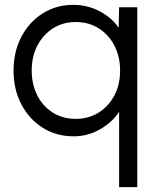

<svg xmlns="http://www.w3.org/2000/svg" viewBox="-20 -553 660 793"><path d="M472 220V-92Q446 -50 395 -20Q344 10 284 10Q213 10 157 -25Q101 -60 68.5 -121.5Q36 -183 36 -261Q36 -340 68.5 -401.5Q101 -463 157 -498Q213 -533 282 -533Q342 -533 392.5 -506Q443 -479 470 -438L472 -523H547V220ZM293 -62Q345 -62 386.5 -87.5Q428 -113 452 -158Q476 -203 476 -262Q476 -320 452 -365.5Q428 -411 387 -436.5Q346 -462 293 -462Q240 -462 199 -436Q158 -410 134.5 -365Q111 -320 111 -262Q111 -204 134 -159Q157 -114 198 -88Q239 -62 293 -62Z"/></svg>

Font: Lexend Deca Light
Style: Regular
Weight: 300
Designer: Bonnie Shaver-Troup, Thomas Jockin
Foundry: Lexend
Version: Version 1.008; ttfautohint (v1.8.4.7-5d5b)